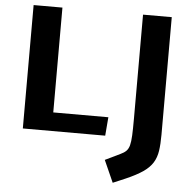

<svg xmlns="http://www.w3.org/2000/svg" viewBox="-62 -773 1099 1102"><g transform="rotate(5 487.0 -222.5)"><path d="M86.9 0V-710.9H252.9V-106.9H570.3L561.5 0ZM627.9 265.6 571.3 138.7 658.2 96.7Q678.7 87.4 690.7 75.4Q702.6 63.5 708.3 42.5Q713.9 21.5 715.6 -14.9Q717.3 -51.3 717.3 -109.9V-710.9H882.8V-33.7Q882.8 20.5 877 59.6Q871.1 98.6 852.8 128.2Q834.5 157.7 798.1 182.9Q761.7 208 701.2 234.4Z"/></g></svg>

Font: Comme
Style: Bold
Weight: 700
Version: Version 1.000;gftools[0.9.27]